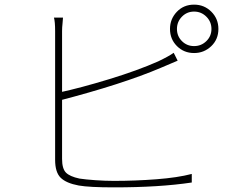

<svg xmlns="http://www.w3.org/2000/svg" viewBox="-20 -810 1040 829"><path d="M818 -611Q849 -611 871 -632.5Q893 -654 893 -685Q893 -716 871 -738Q849 -760 818 -760Q787 -760 765.5 -738Q744 -716 744 -685Q744 -654 765.5 -632.5Q787 -611 818 -611ZM818 -790Q862 -790 892.5 -759.5Q923 -729 923 -685Q923 -640 892 -610.5Q861 -581 818 -581Q774 -581 744 -611Q714 -641 714 -685Q714 -728 743.5 -759Q773 -790 818 -790ZM250 -709Q248 -691 248 -676V-625V-529V-409V-288V-186V-124Q248 -82 264.5 -65Q281 -48 323 -39Q349 -35 391.5 -32Q434 -29 472 -29Q564 -29 655.5 -36Q747 -43 808 -59V-22Q669 -1 472 -1Q366 -1 320 -9Q266 -19 242 -42.5Q218 -66 218 -120V-185V-289V-411V-530V-626V-676Q218 -716 213 -734H252ZM663 -545Q709 -567 730 -582L747 -548L714 -534L674 -517Q510 -447 233 -375V-410Q330 -431 452.5 -468.5Q575 -506 663 -545Z"/></svg>

Font: Merged Yaku Han JP Thin
Style: Regular
Weight: 250
Designer: Ryoko NISHIZUKA 西塚涼子 (kana, bopomofo & ideographs); Paul D. Hunt (Latin, Greek & Cyrillic); Sandoll Communications 산돌커뮤니
Foundry: Adobe
Version: Version 2.004